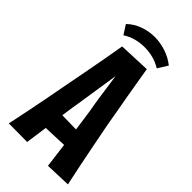

<svg xmlns="http://www.w3.org/2000/svg" viewBox="-264 -916 986 986"><g transform="rotate(45 229.0 -423.0)"><path d="M308 5Q301 -50 293.5 -109Q286 -168 278 -228.5Q270 -289 261 -348Q253 -391 247 -432Q241 -473 236 -510Q231 -547 226 -579.5Q221 -612 217 -639L144 -698L316 -705Q323 -664 330 -621.5Q337 -579 344.5 -536Q352 -493 360 -449.5Q368 -406 375 -363Q388 -296 400.5 -231.5Q413 -167 425 -109Q437 -51 448 0ZM122 -123V-232L330 -228V-131ZM146 -6 12 -7Q22 -55 33.5 -110.5Q45 -166 57 -228.5Q69 -291 81 -356Q92 -413 103 -471Q114 -529 124.5 -586.5Q135 -644 144 -698L316 -705L239 -631Q233 -598 226 -554Q219 -510 211.5 -458.5Q204 -407 195 -351Q185 -293 177 -233.5Q169 -174 161.5 -116.5Q154 -59 146 -6ZM108 -743 76 -793Q106 -822 146 -836.5Q186 -851 228 -851Q269 -851 309.5 -837.5Q350 -824 383 -798L349 -744Q322 -761 291 -769Q260 -777 228 -777Q195 -777 164.5 -768.5Q134 -760 108 -743Z"/></g></svg>

Font: Truculenta ExtraBold
Style: Regular
Weight: 800
Version: Version 1.002